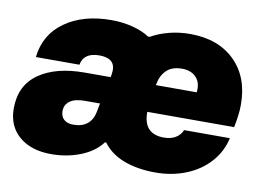

<svg xmlns="http://www.w3.org/2000/svg" viewBox="-65 -652 1043 760"><g transform="rotate(10 456.5 -272.0)"><path d="M5 -143Q5 -235 73 -283Q141 -331 258 -331H361L363 -340Q365 -354 365 -359Q365 -408 303 -408Q240 -408 231 -358H56Q66 -450 139.5 -502Q213 -554 326 -554Q371 -554 411.5 -543.5Q452 -533 479 -515H486Q517 -533 557.5 -543.5Q598 -554 642 -554Q755 -554 821.5 -489Q888 -424 888 -313Q888 -273 877 -221H528Q527 -132 610 -132Q638 -132 657 -143.5Q676 -155 684 -175H868Q856 -120 818.5 -78Q781 -36 724.5 -13Q668 10 601 10Q529 10 474.5 -10.5Q420 -31 389 -73H384Q354 -33 299.5 -11.5Q245 10 182 10Q101 10 53 -31Q5 -72 5 -143ZM248 -120Q283 -120 304 -137Q325 -154 331 -185L338 -221H278Q238 -221 217.5 -206.5Q197 -192 197 -166Q197 -144 210.5 -132Q224 -120 248 -120ZM707 -331Q708 -336 708 -345Q708 -376 688 -394.5Q668 -413 634 -413Q594 -413 572 -391.5Q550 -370 544 -335L543 -331Z"/></g></svg>

Font: Mona Sans Black
Style: Italic
Weight: 900
Italic angle: -11.7°
Designer: Deni Anggara
Foundry: GitHub
Version: Version 2.000